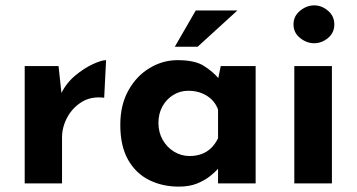

<svg xmlns="http://www.w3.org/2000/svg" viewBox="-20 -683 1328 715"><path d="M198 -437 211 -317 208 -335Q227 -374 260 -401.5Q293 -429 325.5 -444Q358 -459 375 -459L368 -319Q319 -325 284 -303Q249 -281 230 -245Q211 -209 211 -171V0H72V-437Z M646 12Q585 12 535.5 -12.5Q486 -37 457 -88Q428 -139 428 -218Q428 -292 458 -346Q488 -400 537 -429.5Q586 -459 641 -459Q706 -459 739.5 -437.5Q773 -416 795 -390L789 -373L802 -437H932V0H792V-95L803 -65Q801 -65 791 -53.5Q781 -42 761.5 -26.5Q742 -11 713.5 0.5Q685 12 646 12ZM686 -102Q711 -102 731 -109.5Q751 -117 766 -131.5Q781 -146 792 -168V-275Q784 -297 768 -312.5Q752 -328 730 -336.5Q708 -345 681 -345Q651 -345 625.5 -329.5Q600 -314 585 -287Q570 -260 570 -225Q570 -190 586 -162Q602 -134 628.5 -118Q655 -102 686 -102ZM864 -644 716 -509H631L709 -644Z M1076 -437H1216V0H1076ZM1073 -592Q1073 -623 1097.5 -643Q1122 -663 1150 -663Q1178 -663 1201.5 -643Q1225 -623 1225 -592Q1225 -561 1201.5 -541.5Q1178 -522 1150 -522Q1122 -522 1097.5 -541.5Q1073 -561 1073 -592Z"/></svg>

Font: Josefin Sans Thin
Style: Bold
Weight: 700
Version: Version 2.000